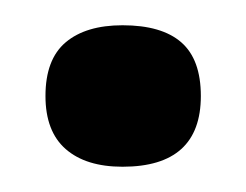

<svg xmlns="http://www.w3.org/2000/svg" viewBox="-20 -396 195 152"><path d="M77 -264Q48 -264 32 -278Q16 -292 16 -320Q16 -349 32 -362.5Q48 -376 77 -376Q108 -376 123.5 -362.5Q139 -349 139 -320Q139 -264 77 -264Z"/></svg>

Font: Bricolage Grotesque 96pt ExtraBold 96pt
Style: Regular
Weight: 400
Version: Version 1.001;gftools[0.9.33.dev8+g029e19f]